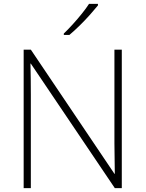

<svg xmlns="http://www.w3.org/2000/svg" viewBox="-20 -970 751 990"><path d="M608 0H572L139 -642H137Q138 -601 138.5 -562.5Q139 -524 139 -481V0H102V-714H139L570 -74H572Q572 -108 571 -151Q570 -194 570 -231V-714H608ZM485 -942Q468 -921 443.5 -893.5Q419 -866 391 -838.5Q363 -811 338 -790H309V-797Q330 -817 355 -844.5Q380 -872 402.5 -900Q425 -928 439 -950H485Z"/></svg>

Font: Noto Sans Lao Looped ExtraLight
Style: Regular
Weight: 200
Designer: Mark Frömberg, Ben Mitchell
Foundry: The Fontpad Ltd
Version: Version 1.002; ttfautohint (v1.8.4.7-5d5b)